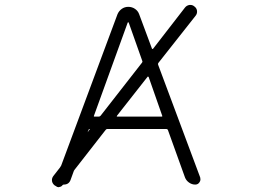

<svg xmlns="http://www.w3.org/2000/svg" viewBox="-20 -781 1040 789"><path d="M460.9 -305.7Q458 -301.8 461.9 -301.8H643.6Q648.4 -301.8 646.5 -305.7L590.8 -464.8Q589.8 -465.8 588.4 -466.3Q586.9 -466.8 585.9 -464.8ZM420.9 -251Q417 -251 414.1 -247.1L286.1 -83Q283.2 -79.1 282.2 -75.2L270.5 -43Q263.7 -22.5 242.2 -22.5Q239.3 -22.5 237.3 -20.5Q232.4 -13.7 224.6 -12.7Q222.7 -11.7 220.7 -11.7Q214.8 -11.7 209 -16.6L204.1 -19.5Q193.4 -28.3 193.4 -41Q193.4 -49.8 199.2 -57.6L226.6 -92.8Q229.5 -96.7 231.4 -100.6L462.9 -722.7Q468.8 -736.3 480.5 -744.6Q492.2 -752.9 507.3 -752.9Q522.5 -752.9 534.7 -744.6Q546.9 -736.3 551.8 -722.7L604.5 -581.1Q605.5 -580.1 606.9 -579.6Q608.4 -579.1 609.4 -581.1L740.2 -750Q747.1 -758.8 758.8 -760.7Q760.7 -760.7 762.7 -760.7Q771.5 -760.7 778.3 -754.9Q788.1 -748 789.6 -736.8Q791 -725.6 784.2 -716.8L630.9 -522.5Q627.9 -518.6 629.9 -514.6L802.7 -51.8Q803.7 -47.9 803.7 -43.9Q803.7 -37.1 799.8 -32.2Q793.9 -22.5 782.2 -22.5Q768.6 -22.5 756.8 -30.8Q745.1 -39.1 740.2 -51.8L669.9 -247.1Q668 -251 663.1 -251ZM348.6 -249Q349.6 -251 347.7 -251Q345.7 -251 344.7 -249L339.8 -237.3Q339.8 -236.3 339.8 -237.3ZM508.8 -688.5Q507.8 -689.5 506.8 -689.5Q505.9 -689.5 504.9 -688.5L366.2 -305.7Q364.3 -301.8 368.2 -301.8H385.7Q390.6 -301.8 393.6 -305.7L563.5 -523.4Q565.4 -526.4 565.4 -528.3Q565.4 -530.3 564.5 -531.2Z"/></svg>

Font: Gen Jyuu Gothic L Monospace Light
Style: Regular
Weight: 300
Designer: [Source Han Sans]
Ryoko NISHIZUKA  (kana & ideographs); Paul D. Hunt (Latin, Greek & Cyrillic); Wenlong ZHANG  (bopomofo
Version: Version 1.002.20150607